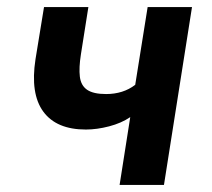

<svg xmlns="http://www.w3.org/2000/svg" viewBox="-20 -521 598 541"><path d="M317 0 347 -191Q322 -174 287.5 -165Q253 -156 222 -156Q139 -156 102 -206.5Q65 -257 80 -354L104 -501H229L208 -368Q202 -330 205 -305Q208 -280 225.5 -268Q243 -256 279 -256Q303 -256 323.5 -262.5Q344 -269 361 -282L396 -501H521L442 0Z"/></svg>

Font: Nunito Sans 7pt Condensed
Style: Bold Italic
Weight: 700
Width: 3
Italic angle: -9°
Designer: Vernon Adams
Foundry: Vernon Adams
Version: Version 3.101;gftools[0.9.27]